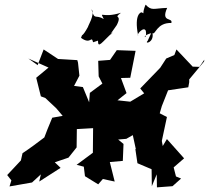

<svg xmlns="http://www.w3.org/2000/svg" viewBox="-20 -778 900 827"><path d="M552 -196 565 -136H563L572 -75L633 -49L634 24L655 -27L656 29L723 24L760 -9L738 -18L728 -57L773 -96L699 -179L681 -149L677 -171L699 -274L668 -290L677 -321L704 -389L791 -402L795 -424V-436L859 -513L860 -521L839 -490L810 -491L740 -565L731 -541L696 -526L670 -486L584 -397L601 -376L541 -340L486 -346L525 -377L501 -442L541 -443L564 -559L483 -562L454 -520L403 -516L405 -449L421 -418L367 -378L362 -312L374 -313L337 -403L299 -408L322 -452L316 -508L313 -519L230 -524L168 -565L143 -500V-497L102 -526L189 -487L136 -443L156 -363L175 -356L222 -312L250 -279L205 -271L184 -220L171 -186C141 -163 110 -140 77 -118L70 -87L11 -24L29 -1L21 25L118 8L156 -27L149 4L241 -55L216 -79L275 -99L310 -143L311 -222L381 -226L380 -120L310 -68L341 -60L346 -19L403 16L423 -7L474 4L453 -80L509 -85L512 -158L489 -177L524 -180ZM402 -603C402 -566 419 -597 467 -640C460 -630 442 -614 483 -670C509 -721 464 -694 501 -723C417 -697 409 -734 427 -696C390 -718 388 -688 374 -738C393 -719 353 -656 360 -664C331 -611 336 -638 329 -615C372 -583 373 -628 381 -596ZM616 -602C600 -587 644 -593 637 -635C650 -627 655 -681 718 -679C726 -705 671 -679 700 -744C640 -742 634 -730 607 -758C581 -695 621 -714 589 -725C589 -725 556 -720 575 -625C566 -628 600 -667 608 -645C616 -600 581 -622 631 -635Z"/></svg>

Font: Asimov Aggro
Style: CondIt
Weight: 500
Designer: Google
Version: Version 2.000980; 2014